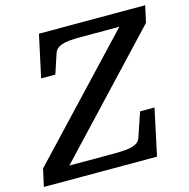

<svg xmlns="http://www.w3.org/2000/svg" viewBox="-136 -812 898 913"><g transform="rotate(-15 313.5 -355.0)"><path d="M61 -67H333Q364 -67 387 -69Q410 -71 425.5 -76Q441 -81 450.5 -89.5Q460 -98 464 -111L504 -229H575L526 0H-31L-12 -86L542 -674L558 -643H320Q290 -643 268 -641Q246 -639 231 -634Q216 -629 206.5 -621Q197 -613 192 -599L160 -502H90L135 -710H658L640 -628L71 -23Z"/></g></svg>

Font: Roboto Serif Medium
Style: Italic
Weight: 500
Italic angle: -10°
Designer: Greg Gazdowicz
Foundry: Commercial Type
Version: Version 1.008